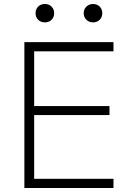

<svg xmlns="http://www.w3.org/2000/svg" viewBox="-20 -941 666 961"><path d="M102 0V-730H548V-684H151V-410H528V-365H151V-46H548V0ZM205 -829Q184 -829 171 -842Q158 -855 158 -875Q158 -895 171 -908Q184 -921 205 -921Q225 -921 238 -908Q251 -895 251 -875Q251 -855 238 -842Q225 -829 205 -829ZM446 -829Q426 -829 412.5 -842Q399 -855 399 -875Q399 -895 412.5 -908Q426 -921 446 -921Q466 -921 479 -908Q492 -895 492 -875Q492 -855 479 -842Q466 -829 446 -829Z"/></svg>

Font: M PLUS 2 Light
Style: Regular
Weight: 300
Designer: Coji Morishita
Foundry: UNDERFOREST DESIGN
Version: Version 1.001